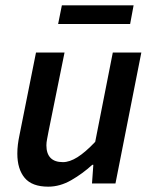

<svg xmlns="http://www.w3.org/2000/svg" viewBox="-20 -688 573 720"><path d="M161 12Q100 12 72.5 -21Q45 -54 45 -112Q45 -129 47 -145.5Q49 -162 53 -181L115 -491H222L162 -195Q159 -178 156.5 -166Q154 -154 154 -143Q154 -112 169.5 -96Q185 -80 216 -80Q241 -80 270.5 -98.5Q300 -117 337 -156L403 -491H510L413 0H325L330 -70H326Q290 -37 247.5 -12.5Q205 12 161 12ZM198 -598 212 -668H481L468 -598Z"/></svg>

Font: Source Sans 3 SemiBold
Style: Italic
Weight: 600
Italic angle: -11°
Designer: Paul D. Hunt
Foundry: Adobe
Version: Version 3.046;hotconv 1.0.118;makeotfexe 2.5.65603